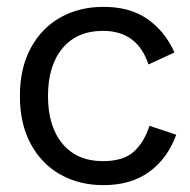

<svg xmlns="http://www.w3.org/2000/svg" viewBox="-20 -530 554 560"><path d="M282 -510Q359 -510 410 -474.5Q461 -439 489 -377L413 -342Q381 -440 280 -440Q205 -440 162.5 -389.5Q120 -339 120 -250Q120 -161 162.5 -110.5Q205 -60 280 -60Q339 -60 369.5 -87Q400 -114 416 -163L494 -137Q469 -68 415.5 -29Q362 10 282 10Q211 10 156 -21Q101 -52 69.5 -110.5Q38 -169 38 -250Q38 -331 69.5 -389.5Q101 -448 156 -479Q211 -510 282 -510Z"/></svg>

Font: Prodigy Sans
Style: Regular
Weight: 400
Designer: Wei Huang
Foundry: Wei Huang
Version: Version 1.003; ttfautohint (v1.8.3)